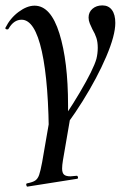

<svg xmlns="http://www.w3.org/2000/svg" viewBox="-29 -416 476 711"><path d="M328 -198Q333 -218 333 -239Q333 -260 328 -275.5Q323 -291 313 -308Q308 -318 303.5 -329Q299 -340 299 -351Q299 -371 313.5 -383.5Q328 -396 350 -396Q373 -396 385.5 -379Q398 -362 398 -331Q398 -285 364.5 -206.5Q331 -128 277 -41.5Q223 45 163 115V81Q216 12 266.5 -73.5Q317 -159 328 -198ZM71 263Q92 259 101.5 252.5Q111 246 116 231.5Q121 217 127 185L159 0L232 15L204 178Q201 196 201 208Q201 224 208 230.5Q215 237 232 237Q236 237 254 235Q258 234 259.5 239.5Q261 245 257 246L73 275Q70 276 68.5 270Q67 264 71 263ZM51 -343Q22 -343 3 -310Q2 -307 -2 -307Q-5 -307 -7.5 -308.5Q-10 -310 -9 -313Q9 -349 40 -372Q71 -395 99 -395Q159 -395 191 -292Q223 -189 223 -27V9L152 111Q152 -108 126 -225.5Q100 -343 51 -343Z"/></svg>

Font: Cormorant Garamond SemiBold
Style: Italic
Weight: 600
Italic angle: -10°
Designer: Christian Thalmann (Catharsis Fonts)
Foundry: Catharsis Fonts
Version: Version 4.000